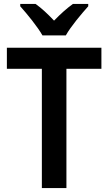

<svg xmlns="http://www.w3.org/2000/svg" viewBox="-20 -957 551 977"><path d="M196 -777H315C340 -822 395 -887 429 -925V-937H351C318 -913 289 -887 255 -852C223 -886 192 -915 161 -937H83V-925C118 -886 171 -821 196 -777ZM318 0V-607H496V-714H15V-607H193V0Z"/></svg>

Font: Noto Sans Myanmar UI SemiCondensed SemiBold
Style: Regular
Weight: 600
Width: 4
Designer: Monotype Design Team
Foundry: Monotype Imaging Inc.
Version: Version 2.103